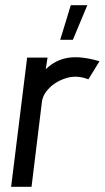

<svg xmlns="http://www.w3.org/2000/svg" viewBox="-20 -723 407 743"><path d="M23 0 85 -500H164L157 -455Q195 -492 244.5 -499.5Q294 -507 365 -486L322 -416Q279 -433 239 -421.5Q199 -410 172 -383.5Q145 -357 142 -327L102 0ZM213 -569 254 -703H318L262 -569Z"/></svg>

Font: Kulim Park
Style: Italic
Weight: 400
Italic angle: -8°
Designer: Noponies / Dale Sattler
Foundry: Noponies
Version: Version 1.000; ttfautohint (v1.8.3)